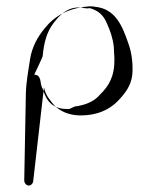

<svg xmlns="http://www.w3.org/2000/svg" viewBox="-20 -462 471 594"><path d="M83 96 116 -192C121 -167 134 -153 148 -136C166 -118 192 -106 225 -105C287 -104 327 -127 356 -162C374 -183 389 -206 390 -241C391 -274 386 -303 377 -328C359 -380 338 -435 274 -441C273 -442 256 -443 253 -442C191 -437 148 -412 118 -374C97 -349 79 -317 73 -279C68 -245 61 -210 60 -172L55 96C55 104 61 112 69 112C77 112 83 104 83 96ZM86 -231C86 -231 113 -288 112 -288C116 -331 125 -364 146 -391C163 -413 186 -439 224 -439C226 -439 230 -439 236 -438C235 -437 251 -436 251 -436C254 -437 259 -437 264 -435C288 -426 301 -413 311 -389C321 -367 329 -344 332 -318L333 -298C333 -298 334 -282 334 -281C335 -226 317 -196 289 -169C274 -151 251 -140 226 -135C226 -134 210 -133 210 -132C205 -130 200 -127 195 -125C141 -122 123 -151 111 -190C110 -188 107 -202 107 -200C105 -214 104 -231 86 -231Z"/></svg>

Font: Photofail
Style: Regular
Weight: 400
Foundry: Cannot Into Space Fonts
Version: Version 0.97